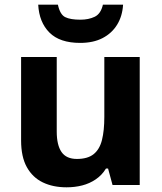

<svg xmlns="http://www.w3.org/2000/svg" viewBox="-20 -789 690 819"><path d="M576 -546V0H460L441 -70H432Q415 -42 388.5 -24Q362 -6 330.5 2Q299 10 264 10Q206 10 162.5 -11Q119 -32 94.5 -76Q70 -120 70 -190V-546H222V-228Q222 -170 242.5 -140.5Q263 -111 308 -111Q354 -111 379.5 -131.5Q405 -152 415 -192Q425 -232 425 -290V-546ZM505 -769Q502 -720 479.5 -683.5Q457 -647 417.5 -626.5Q378 -606 322 -606Q235 -606 191 -650Q147 -694 143 -769H227Q236 -727 258 -716Q280 -705 323 -705Q358 -705 384 -717.5Q410 -730 419 -769Z"/></svg>

Font: Noto Sans Lao Looped
Style: Bold
Weight: 700
Designer: Mark Frömberg, Ben Mitchell
Foundry: The Fontpad Ltd
Version: Version 1.001